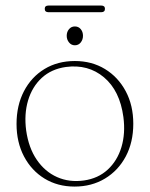

<svg xmlns="http://www.w3.org/2000/svg" viewBox="-20 -678 552 708"><path d="M256 -453Q318.5 -453 367 -423.5Q415.5 -394 443.5 -341.8Q471.5 -289.5 471.5 -221.5Q471.5 -153.5 443.8 -101.2Q416 -49 367 -19.5Q318 10 255 10Q192.5 10 144.2 -19.5Q96 -49 68.5 -101.2Q41 -153.5 41 -221Q41 -289 68.2 -341.5Q95.5 -394 144 -423.5Q192.5 -453 256 -453ZM289.5 -12.5Q342 -20 377.2 -52.5Q412.5 -85 427.8 -135.5Q443 -186 435 -246.5Q422 -343.5 363.5 -392.8Q305 -442 223 -431Q169.5 -423.5 134 -390.8Q98.5 -358 83.5 -307.5Q68.5 -257 76.5 -197Q85.5 -133 115.5 -89Q145.5 -45 190.5 -25Q235.5 -5 289.5 -12.5ZM256 -511Q243 -511 234.5 -521.5Q226 -532 226 -546Q226 -560.5 234.5 -570.5Q243 -580.5 256 -580.5Q269.5 -580.5 277.8 -570.5Q286 -560.5 286 -546Q286 -532 277.8 -521.5Q269.5 -511 256 -511ZM145 -645.5Q145 -657.5 158.5 -657.5H353.5Q367 -657.5 367 -645.5Q367 -633 353.5 -633H158.5Q145 -633 145 -645.5Z"/></svg>

Font: Fraunces 72pt Soft Thin
Style: Regular
Weight: 100
Version: Version 1.000;[b76b70a41]